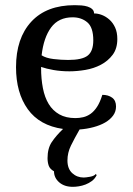

<svg xmlns="http://www.w3.org/2000/svg" viewBox="-20 -488 516 743"><path d="M272 -31Q287 -31 302 -34.5Q317 -38 330.5 -47.5Q344 -57 355.5 -74.5Q367 -92 376 -121Q399 -121 414 -110Q429 -99 429 -76Q429 -56 417.5 -40.5Q406 -25 387 -14Q368 -3 342 4Q316 11 288 13Q268 48 254.5 75.5Q241 103 241 133Q241 165 259.5 182Q278 199 304 199Q312 199 328.5 196Q345 193 351 185L354 190Q347 204 335.5 212.5Q324 221 311 226Q298 231 285 233Q272 235 262 235Q229 235 209 217.5Q189 200 189 175Q173 166 168.5 153Q164 140 164 124Q164 86 180.5 61.5Q197 37 224 11Q133 -2 87.5 -65.5Q42 -129 42 -228Q42 -340 101 -404Q160 -468 269 -468Q282 -468 295 -467Q308 -466 319 -462.5Q330 -459 337 -452.5Q344 -446 344 -436Q359 -436 374.5 -430Q390 -424 403.5 -412Q417 -400 425.5 -381.5Q434 -363 434 -337Q434 -300 416 -276Q398 -252 370.5 -237.5Q343 -223 310.5 -217.5Q278 -212 249 -212Q216 -212 187.5 -217Q159 -222 139 -229V-225Q139 -183 146 -147Q153 -111 168.5 -85.5Q184 -60 209.5 -45.5Q235 -31 272 -31ZM261 -421Q207 -421 178 -382Q149 -343 141 -274Q158 -263 187.5 -259.5Q217 -256 244 -256Q298 -256 319.5 -273Q341 -290 341 -332Q341 -382 318 -401.5Q295 -421 261 -421Z"/></svg>

Font: Milonga
Style: Regular
Weight: 400
Designer: Pablo Impallari, Brenda Gallo, Rodrigo Fuenzalida
Foundry: Pablo Impallari, Brenda Gallo, Rodrigo Fuenzalida
Version: Version 1.000; ttfautohint (v0.93) -l 8 -r 50 -G 200 -x 14 -